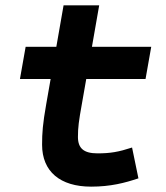

<svg xmlns="http://www.w3.org/2000/svg" viewBox="-20 -694 626 724"><path d="M323.7 9.8C397 9.8 451.2 -4.4 502 -21.5L478 -137.7C427.2 -121.1 396.5 -115.7 347.7 -115.7C296.4 -115.7 273.9 -134.3 273.9 -177.7C273.9 -213.9 277.3 -238.3 288.6 -301.3L305.2 -396H528.8L550.3 -517.6H326.7L354 -673.8H219.7L192.4 -517.6H76.7L55.2 -396H170.9L154.3 -301.3C141.1 -226.1 138.7 -193.4 138.7 -148.4C138.7 -47.4 206.5 9.8 323.7 9.8Z"/></svg>

Font: Cascadia Mono PL
Style: Bold Italic
Weight: 700
Italic angle: -10°
Monospace: yes
Designer: Aaron Bell
Foundry: Saja Typeworks
Version: Version 2404.023